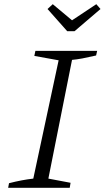

<svg xmlns="http://www.w3.org/2000/svg" viewBox="-20 -897 500 917"><path d="M19 0 23 -22Q54 -30 83 -35.5Q112 -41 139 -44L260 -609L144 -630L149 -654H444L439 -632Q400 -623 373.5 -618Q347 -613 324 -611L211 -44L317 -24L313 0ZM301 -748 207 -854 232 -877 324 -800 440 -877 460 -854 336 -748Z"/></svg>

Font: Piazzolla 8pt ExtraLight
Style: Italic
Weight: 250
Italic angle: -11.3°
Designer: Juan Pablo del Peral
Foundry: Huerta Tipografica
Version: Version 2.001